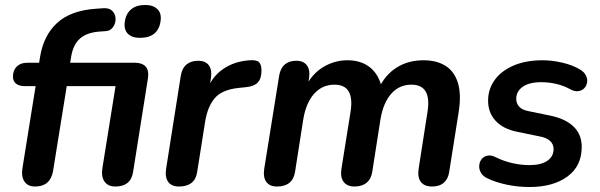

<svg xmlns="http://www.w3.org/2000/svg" viewBox="-20 -741 2408 771"><path d="M121 8Q92 8 78.5 -11.5Q65 -31 70 -65L123 -395H81Q57 -395 44.5 -405Q32 -415 32 -433Q32 -459 47.5 -474Q63 -489 89 -489H151L135 -476L141 -513Q155 -599 209.5 -649Q264 -699 366 -706L396 -708Q416 -709 427 -700.5Q438 -692 442 -678.5Q446 -665 442.5 -651Q439 -637 429.5 -627Q420 -617 405 -616L377 -614Q328 -610 301 -586Q274 -562 266 -515L260 -479L251 -489H522Q551 -489 565 -473.5Q579 -458 574 -426L515 -54Q511 -23 493 -7.5Q475 8 443 8Q414 8 400 -11.5Q386 -31 391 -65L444 -395H248L193 -54Q182 8 121 8ZM542 -589Q510 -589 493.5 -605.5Q477 -622 481 -652Q485 -685 506 -703Q527 -721 563 -721Q595 -721 612 -704.5Q629 -688 625 -658Q621 -624 600 -606.5Q579 -589 542 -589Z M699 8Q669 8 655.5 -10.5Q642 -29 647 -63L706 -437Q711 -467 729 -482Q747 -497 776 -497Q805 -497 818.5 -479Q832 -461 827 -427L818 -371H808Q828 -430 874 -462.5Q920 -495 983 -499Q1011 -501 1020.5 -491Q1030 -481 1030 -458Q1030 -425 1015 -409.5Q1000 -394 968 -391L939 -388Q872 -381 843 -347.5Q814 -314 804 -254L772 -52Q768 -22 749.5 -7Q731 8 699 8Z M1092 8Q1063 8 1049.5 -10.5Q1036 -29 1041 -63L1101 -437Q1106 -467 1123.5 -482Q1141 -497 1170 -497Q1199 -497 1212.5 -478.5Q1226 -460 1221 -427L1211 -362L1204 -387Q1232 -444 1277.5 -471.5Q1323 -499 1375 -499Q1431 -499 1467 -469.5Q1503 -440 1515 -382L1502 -388Q1528 -442 1574 -470.5Q1620 -499 1681 -499Q1733 -499 1768.5 -477Q1804 -455 1818.5 -409Q1833 -363 1822 -292L1784 -52Q1780 -23 1762.5 -7.5Q1745 8 1715 8Q1684 8 1670 -10.5Q1656 -29 1661 -63L1697 -294Q1705 -347 1689 -374Q1673 -401 1632 -401Q1583 -401 1551 -364.5Q1519 -328 1508 -263L1475 -52Q1471 -23 1452.5 -7.5Q1434 8 1404 8Q1374 8 1360 -10.5Q1346 -29 1351 -63L1388 -294Q1396 -347 1380 -374Q1364 -401 1323 -401Q1274 -401 1241.5 -364.5Q1209 -328 1198 -263L1165 -52Q1156 8 1092 8Z M2106 10Q2059 10 2014.5 0.5Q1970 -9 1937 -25Q1918 -34 1910.5 -48.5Q1903 -63 1904.5 -77.5Q1906 -92 1914.5 -102.5Q1923 -113 1937.5 -116Q1952 -119 1970 -110Q2002 -94 2037 -86Q2072 -78 2106 -78Q2153 -78 2178 -95.5Q2203 -113 2203 -142Q2203 -162 2189 -175Q2175 -188 2148 -193L2056 -212Q2001 -223 1970.5 -255.5Q1940 -288 1940 -337Q1940 -382 1965.5 -418.5Q1991 -455 2040.5 -477Q2090 -499 2160 -499Q2196 -499 2237.5 -489.5Q2279 -480 2309 -462Q2326 -452 2333 -437.5Q2340 -423 2337.5 -409.5Q2335 -396 2326 -386.5Q2317 -377 2302 -375Q2287 -373 2269 -383Q2244 -397 2214 -404Q2184 -411 2154 -411Q2105 -411 2079 -392.5Q2053 -374 2053 -344Q2053 -326 2064.5 -313Q2076 -300 2101 -295L2193 -276Q2253 -263 2284.5 -231.5Q2316 -200 2316 -151Q2316 -74 2258.5 -32Q2201 10 2106 10Z"/></svg>

Font: Nunito ExtraLight
Style: Bold Italic
Weight: 700
Italic angle: -9°
Version: Version 3.602